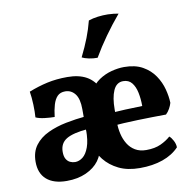

<svg xmlns="http://www.w3.org/2000/svg" viewBox="-81 -801 893 888"><g transform="rotate(-10 366.0 -357.0)"><path d="M437.2 -221Q437.2 -192.8 443.4 -166.2Q449.6 -139.6 462.8 -118.1Q476 -96.6 497.5 -83.8Q519 -71 549 -71Q589.6 -71 617.4 -83.9Q645.2 -96.8 664.2 -114Q673.6 -106.4 681.9 -90.5Q690.2 -74.6 690.4 -58.8Q660.4 -27 613.4 -10.5Q566.4 6 506 6Q448 6 406.9 -14.2Q365.8 -34.4 339.9 -67Q314 -99.6 302.1 -137.6Q290.2 -175.6 290.2 -211.4V-308.4Q290.2 -357.6 272.2 -380.5Q254.2 -403.4 226 -403.4Q202.8 -403.4 189.5 -389.9Q176.2 -376.4 168.9 -351.8Q161.6 -327.2 158 -295.2Q138.6 -295.2 112.3 -298.2Q86 -301.2 70 -308.8Q72 -333.8 70.8 -368.1Q69.6 -402.4 65 -430.4Q109.6 -448 152.6 -457.5Q195.6 -467 247.2 -467Q301 -467 336.7 -447.2Q372.4 -427.4 394.8 -382H351.4Q368 -413.6 395.3 -432Q422.6 -450.4 454.1 -458.7Q485.6 -467 513.8 -467Q566 -467 600.9 -447.2Q635.8 -427.4 656.6 -396.5Q677.4 -365.6 686.4 -331Q695.4 -296.4 696.2 -266.8Q692.8 -254.4 685.2 -240.6Q677.6 -226.8 667 -216.8Q603 -216.4 534.2 -214.4Q465.4 -212.4 403.6 -207L406.8 -267.6Q444.8 -270.4 485.2 -272.2Q525.6 -274 565.6 -274.8Q565.6 -308.8 559.4 -338.3Q553.2 -367.8 538.6 -385.6Q524 -403.4 498.4 -403.4Q466.8 -403.4 452 -370Q437.2 -336.6 437.2 -280.4ZM300.4 -213.8Q229.4 -208 197.9 -189Q166.4 -170 166.4 -129.6Q166.4 -108.4 173.6 -96.1Q180.8 -83.8 192.1 -78.6Q203.4 -73.4 215.6 -73.4Q234.2 -73.4 251.4 -86.7Q268.6 -100 279.7 -130.5Q290.8 -161 290.8 -211.4L336.4 -124Q336.4 -88.8 314.6 -59.2Q292.8 -29.6 253.5 -11.8Q214.2 6 162.4 6Q101.2 6 68.1 -22.8Q35 -51.6 35 -106Q35 -152.2 58 -182.9Q81 -213.6 119.9 -231.9Q158.8 -250.2 205.5 -259.5Q252.2 -268.8 299.6 -273.2ZM401.2 -530.4Q381.4 -530 361.1 -534.2Q340.8 -538.4 328.6 -544.8Q351.4 -590.8 366.3 -629.4Q381.2 -668 391.2 -707.2Q411.4 -714.2 435.3 -717.2Q459.2 -720.2 482 -719.8Q495.8 -719.4 509 -718Q522.2 -716.6 532 -714.6Q495.4 -671.2 461.6 -623.8Q427.8 -576.4 401.2 -530.4Z"/></g></svg>

Font: Vollkorn
Style: Regular
Weight: 400
Designer: Friedrich Althausen
Foundry: Friedrich Althausen
Version: Version 4.104